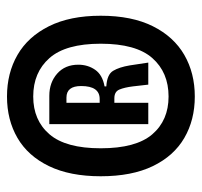

<svg xmlns="http://www.w3.org/2000/svg" viewBox="-34 -716 577 549"><g transform="rotate(-90 254.5 -441.5)"><path d="M253 -173Q186 -173 134.5 -203Q83 -233 54 -293Q25 -353 25 -442Q25 -530 54 -590Q83 -650 134.5 -680Q186 -710 253 -710Q320 -710 372 -680Q424 -650 454 -590Q484 -530 484 -442Q484 -353 454 -293Q424 -233 372 -203Q320 -173 253 -173ZM253 -248Q322 -248 363 -294.5Q404 -341 404 -442Q404 -542 363 -588.5Q322 -635 253 -635Q185 -635 145 -588.5Q105 -542 105 -442Q105 -341 145 -294.5Q185 -248 253 -248ZM174 -306V-589H255Q293 -589 318.5 -566.5Q344 -544 344 -506Q344 -479 329.5 -458Q315 -437 282 -431V-426Q316 -424 326.5 -406.5Q337 -389 342 -359L350 -306H287L282 -350Q279 -374 273 -388.5Q267 -403 248 -403H235V-306ZM235 -445H246Q283 -445 283 -498Q283 -540 250 -540H235Z"/></g></svg>

Font: Bricolage Grotesque 12pt Condensed Medium
Style: Regular
Weight: 500
Width: 3
Designer: Mathieu Triay
Foundry: Atelier Triay
Version: Version 1.001; ttfautohint (v1.8.4.7-5d5b);gftools[0.9.33.de